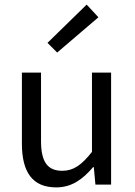

<svg xmlns="http://www.w3.org/2000/svg" viewBox="-20 -801 584 833"><path d="M224 12C291 12 339 -23 384 -76H387L394 0H462V-486H379V-142C334 -85 299 -60 250 -60C186 -60 158 -99 158 -189V-486H75V-178C75 -54 121 12 224 12ZM228 -573 407 -726 356 -781 186 -615Z"/></svg>

Font: DAIFUKU Sans
Style: Regular
Weight: 400
Designer: Original font ‘Source Han Sans JP’ : Paul D. Hunt
Foundry: Daifuku
Version: Version 1.000